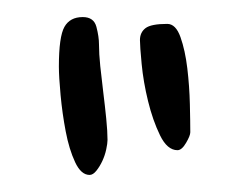

<svg xmlns="http://www.w3.org/2000/svg" viewBox="-20 -483 273 225"><path d="M203 -328Q203 -324 198 -315.5Q193 -307 188 -307Q176 -307 167.5 -324.5Q159 -342 153.5 -364.5Q148 -387 146 -408Q144 -429 144 -436Q144 -445 150.5 -450Q157 -455 176 -455Q186 -455 191.5 -439.5Q197 -424 199.5 -403Q202 -382 202.5 -361Q203 -340 203 -328ZM106 -319Q106 -315 104.5 -308Q103 -301 100 -294.5Q97 -288 93 -283Q89 -278 85 -278Q75 -278 68 -293Q61 -308 57 -329Q53 -350 51 -371.5Q49 -393 49 -405Q49 -440 55.5 -451.5Q62 -463 77 -463Q90 -463 93 -451.5Q96 -440 96 -431Q96 -420 97.5 -405.5Q99 -391 101 -375Q103 -359 104.5 -344Q106 -329 106 -319Z"/></svg>

Font: Reenie Beanie
Style: Regular
Weight: 500
Designer: James Grieshaber
Foundry: James Grieshaber
Version: Version 1.000